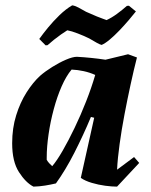

<svg xmlns="http://www.w3.org/2000/svg" viewBox="-20 -683 564 715"><path d="M104.6 12Q75.9 -2.8 50.6 -42.1Q25.3 -81.3 25.3 -149.5Q25.3 -206 40.3 -253.8Q55.2 -301.7 79.1 -339.2Q103 -376.7 129.2 -400.6Q148.4 -417.3 174.3 -433.5Q200.2 -449.7 225.4 -460.6Q250.7 -471.5 266.4 -471.5Q292.9 -470.1 319.9 -467.3Q346.9 -464.6 372.8 -460.6L456.9 -481L490 -469Q478.3 -423.3 466.4 -368.6Q454.5 -313.9 443.6 -256.8Q432.7 -199.6 425.4 -146.4Q418 -93.2 416 -51.1L479.3 -98.2L498.4 -76.3L415.9 12Q397.3 12 371.8 8.7Q346.3 5.3 321.9 -2Q297.4 -9.2 280.9 -20.5L330.8 -244.5L318.6 -247.5Q304.8 -214.2 289.1 -180.4Q273.4 -146.5 257 -114.3Q240.6 -82 223.1 -53Q205.6 -24 188.3 0Q169.6 4.5 148 8Q126.4 11.5 104.6 12ZM174.5 -64.2Q191.8 -84.5 213.4 -121.9Q235 -159.3 257.8 -206.8Q280.7 -254.3 300.7 -305.4Q320.8 -356.5 334.6 -403.9Q314.9 -412.9 291.8 -418Q268.8 -423 246.6 -423.9Q226.4 -399.9 209.5 -361.3Q192.6 -322.7 180.2 -276.5Q167.7 -230.2 160.9 -183.1Q154 -136 154 -96.4Q154 -94.3 154 -92.3Q154 -90.3 154 -87.8Q157.6 -81.5 163.2 -75.2Q168.9 -68.9 174.5 -64.2ZM149.8 -514.2 126.2 -537.9Q139.8 -556.9 158.9 -580.3Q178.1 -603.7 201.5 -626.4Q224.9 -649.1 248.8 -663.1Q258 -662.2 272 -655Q286 -647.8 300.6 -639.1Q319.3 -630.6 340.6 -621.8Q361.9 -613.1 376.5 -608.1Q395.6 -616.7 415.1 -631Q434.7 -645.3 452.6 -661.1L460.2 -661.6L486.1 -640.4Q475.1 -626.4 458.9 -607.4Q442.7 -588.4 424.5 -569.4Q406.3 -550.4 388.9 -535.8Q371.5 -521.2 358.5 -515.7Q352.9 -516.7 339.9 -523.9Q326.9 -531.2 312.2 -539.9Q293 -549.4 269.8 -558.3Q246.7 -567.3 230.6 -570.2Q220.2 -563.8 207.1 -554.6Q194.1 -545.3 181 -535Q168 -524.7 157 -514.7Z"/></svg>

Font: Labrada
Style: Italic
Weight: 400
Italic angle: -7°
Designer: Mercedes Jáuregui
Foundry: Omnibus-Type Team
Version: Version 1.000